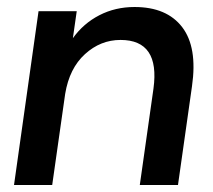

<svg xmlns="http://www.w3.org/2000/svg" viewBox="-20 -528 609 548"><path d="M379 0 418 -275Q437 -414 324 -414Q267 -414 222.5 -373.5Q178 -333 166 -260L129 0H20L90 -496H199L188 -419Q218 -461 263.5 -484.5Q309 -508 364 -508Q456 -508 500 -450.5Q544 -393 528 -282L488 0Z"/></svg>

Font: Host Grotesk Medium
Style: Italic
Weight: 500
Italic angle: -8°
Designer: Doğukan Karapınar based on Poppins by Indian Type Foundry, Jonny Pinhorn
Foundry: Element Type
Version: Version 1.001; ttfautohint (v1.8.4.7-5d5b)